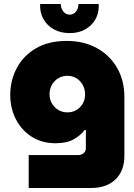

<svg xmlns="http://www.w3.org/2000/svg" viewBox="-20 -734 666 957"><path d="M123 203V39H368Q386 39 397 29.5Q408 20 408 4V-86H402Q383 -60 348 -40Q313 -20 257 -20Q189 -20 138 -52.5Q87 -85 59 -140Q31 -195 31 -261Q31 -332 63 -393.5Q95 -455 158 -492.5Q221 -530 312 -530Q398 -530 462.5 -494.5Q527 -459 563.5 -396Q600 -333 600 -250V43Q600 117 556 160Q512 203 433 203ZM316 -174Q354 -174 379 -200Q404 -226 404 -263Q404 -302 379 -329Q354 -356 316 -356Q278 -356 252.5 -329.5Q227 -303 227 -264Q227 -227 252.5 -200.5Q278 -174 316 -174ZM327 -569Q283 -569 249 -587.5Q215 -606 196.5 -639Q178 -672 180 -714H283Q283 -693 295.5 -677Q308 -661 327 -661Q347 -661 359 -676.5Q371 -692 371 -714H472Q475 -650 434 -609.5Q393 -569 327 -569Z"/></svg>

Font: MuseoModerno Black
Style: Regular
Weight: 900
Designer: Pablo Cosgaya, Héctor Gatti, Marcela Romero, and the Authors of The MuseoModerno Project.
Foundry: Omnibus-Type Team
Version: Version 1.001